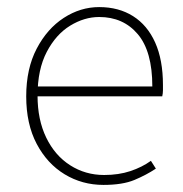

<svg xmlns="http://www.w3.org/2000/svg" viewBox="-20 -510 518 542"><path d="M272 12Q212 12 162.5 -18Q113 -48 83.5 -104Q54 -160 54 -238Q54 -316 83.5 -372.5Q113 -429 160 -459.5Q207 -490 260 -490Q315 -490 355.5 -464.5Q396 -439 418 -390Q440 -341 440 -270Q440 -263 440 -255Q440 -247 438 -238H70V-266H410Q410 -365 369 -413.5Q328 -462 260 -462Q218 -462 178 -437.5Q138 -413 112 -363.5Q86 -314 86 -240Q86 -172 110.5 -121.5Q135 -71 178 -43.5Q221 -16 274 -16Q315 -16 348 -27Q381 -38 406 -56L420 -34Q393 -16 359.5 -2Q326 12 272 12Z"/></svg>

Font: SourceSans3VF
Style: Regular
Weight: 200
Designer: Paul D. Hunt
Foundry: Adobe
Version: Version 3.052;hotconv 1.1.0;makeotfexe 2.6.0